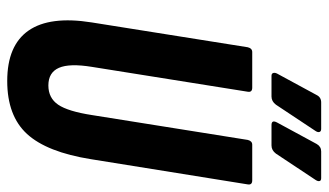

<svg xmlns="http://www.w3.org/2000/svg" viewBox="-204 -676 887 518"><g transform="rotate(90 239.0 -417.5)"><path d="M199 6Q103 6 63 -51.5Q23 -109 41 -222L108 -643Q111 -655 121 -655H217Q230 -655 228 -643L161 -223Q151 -162 163.5 -133.5Q176 -105 211 -105Q245 -105 263 -131.5Q281 -158 291 -223L358 -643Q361 -655 371 -655H467Q480 -655 478 -643L410 -220Q391 -101 342 -47.5Q293 6 199 6ZM185 -707Q179 -707 177.5 -711.5Q176 -716 179 -722L237 -829Q243 -841 257 -841H328Q335 -841 336.5 -836.5Q338 -832 334 -826L263 -719Q254 -707 241 -707ZM318 -707Q303 -707 311 -722L369 -829Q376 -841 389 -841H461Q468 -841 469 -836.5Q470 -832 466 -826L395 -719Q386 -707 373 -707Z"/></g></svg>

Font: Sofia Sans Extra Condensed ExtraBold
Style: Italic
Weight: 800
Italic angle: -9°
Designer: Botio Nikoltchev, Ani Petrova
Foundry: lettersoup
Version: Version 4.101; ttfautohint (v1.8.4.7-5d5b)